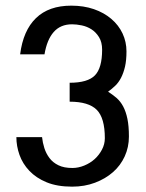

<svg xmlns="http://www.w3.org/2000/svg" viewBox="-20 -660 526 693"><path d="M445.3 -167Q445.3 -128.9 430.2 -95.7Q415 -62.5 387.7 -38.6Q360.4 -14.6 322.8 -0.5Q285.2 13.7 240.2 13.7Q186.5 13.7 148.4 -2Q110.4 -17.6 85.9 -43.5Q61.5 -69.3 50.3 -101.1Q39.1 -132.8 39.1 -165H131.8Q133.8 -145.5 140.1 -125.5Q146.5 -105.5 158.7 -89.4Q170.9 -73.2 190.9 -63.5Q210.9 -53.7 241.2 -53.7Q262.7 -53.7 284.2 -62.5Q305.7 -71.3 321.8 -85.9Q337.9 -100.6 348.1 -120.1Q358.4 -139.6 358.4 -161.1Q358.4 -234.4 329.1 -263.7Q299.8 -293 231.4 -293V-361.3Q296.9 -361.3 322.8 -388.2Q348.6 -415 348.6 -480.5Q348.6 -507.8 337.4 -525.9Q326.2 -543.9 310.1 -554.2Q293.9 -564.5 274.9 -568.4Q255.9 -572.3 240.2 -572.3Q198.2 -572.3 173.8 -544.4Q149.4 -516.6 140.6 -463.9H52.7Q63.5 -549.8 109.9 -594.7Q156.2 -639.6 237.3 -639.6Q282.2 -639.6 318.8 -627Q355.5 -614.3 381.8 -591.8Q408.2 -569.3 422.4 -539.1Q436.5 -508.8 436.5 -474.6Q436.5 -442.4 431.2 -419.4Q425.8 -396.5 417 -379.4Q408.2 -362.3 396 -350.6Q383.8 -338.9 370.1 -329.1Q386.7 -318.4 400.9 -306.2Q415 -293.9 424.8 -275.4Q434.6 -256.8 439.9 -231Q445.3 -205.1 445.3 -167Z"/></svg>

Font: Myanmar PaOh One
Style: Regular
Weight: 400
Designer: Debbi Hosken
Foundry: SIL
Version: Version 2.8